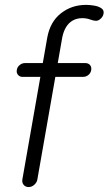

<svg xmlns="http://www.w3.org/2000/svg" viewBox="-20 -756 439 776"><path d="M328.1 -736.3Q342.8 -736.3 360.4 -733.4Q377.9 -730.5 389.6 -722.7Q401.4 -714.8 398.4 -700.2Q396.5 -689.5 387.2 -680.7Q377.9 -671.9 368.2 -671.9Q358.4 -671.9 344.2 -677.2Q330.1 -682.6 312.5 -682.6Q291 -682.6 274.4 -673.3Q257.8 -664.1 247.1 -646.5Q236.3 -628.9 231.4 -603.5L130.9 -30.3Q128.9 -18.6 118.7 -9.3Q108.4 0 95.7 0Q83 0 75.7 -8.8Q68.4 -17.6 70.3 -30.3L170.9 -603.5Q182.6 -668 226.1 -702.1Q269.5 -736.3 328.1 -736.3ZM325.2 -501Q336.9 -501 343.8 -493.2Q350.6 -485.4 348.6 -472.7Q346.7 -460.9 337.4 -453.1Q328.1 -445.3 315.4 -445.3H70.3Q59.6 -445.3 52.7 -453.6Q45.9 -461.9 47.9 -472.7Q49.8 -485.4 59.6 -493.2Q69.3 -501 80.1 -501Z"/></svg>

Font: Quicksand
Style: Italic
Weight: 400
Designer: Andrew Paglinawan
Foundry: Andrew Paglinawan
Version: Version 3.006